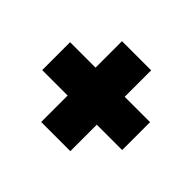

<svg xmlns="http://www.w3.org/2000/svg" viewBox="-113 -782 803 803"><g transform="rotate(45 289.0 -380.0)"><path d="M203 -141V-297.5H52.5V-462.5H203V-619H375.5V-462.5H525.5V-297.5H375.5V-141Z"/></g></svg>

Font: Encode Sans Semi Expanded Black
Style: Regular
Weight: 900
Width: 6
Designer: Multiple Designers
Foundry: Impallari Type
Version: Version 3.000; ttfautohint (v1.8.3) -l 8 -r 50 -G 200 -x 14 